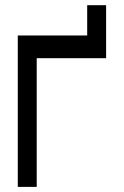

<svg xmlns="http://www.w3.org/2000/svg" viewBox="-20 -733 479 743"><path d="M122.1 -507.8V-9.8H48.8V-595.7H317.4V-712.9H390.6V-507.8Z"/></svg>

Font: Gap Sans
Style: Regular
Weight: 400
Designer: Alexandre Liziard and Étienne Ozeray
Foundry: Interstices.io
Version: Version 1.6.1 - December 3. 2014